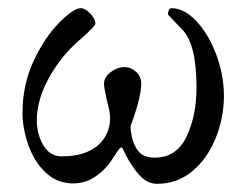

<svg xmlns="http://www.w3.org/2000/svg" viewBox="-20 -434 602 469"><path d="M35 -158Q35 -228 62.5 -286Q90 -344 125 -379Q160 -414 177 -414Q188 -414 200.5 -401Q213 -388 213 -376Q213 -371 181 -342Q169 -332 161 -324Q123 -288 96.5 -238Q70 -188 70 -140Q70 -106 86 -79Q102 -52 131 -52Q187 -52 218 -78Q249 -104 249 -147Q249 -159 241 -189Q240 -195 237 -208.5Q234 -222 234 -229Q234 -245 250 -257.5Q266 -270 285 -270Q300 -270 312.5 -258.5Q325 -247 325 -229Q325 -212 317.5 -183.5Q310 -155 300 -129Q299 -127 299 -122Q299 -115 302 -100Q307 -78 319 -63.5Q331 -49 358 -49Q411 -49 435.5 -100Q460 -151 460 -220Q460 -326 425.5 -361.5Q391 -397 390 -399Q390 -404 392.5 -409Q395 -414 399 -414Q430 -414 460 -382Q490 -350 508.5 -300Q527 -250 527 -200Q527 -147 507 -97Q487 -47 450 -16Q413 15 363 15Q336 15 313.5 -14.5Q291 -44 281 -69Q279 -73 276.5 -73.5Q274 -74 271 -70Q267 -65 252.5 -42.5Q238 -20 213.5 -3Q189 14 159 14Q119 14 91 -13Q63 -40 49 -80.5Q35 -121 35 -158Z"/></svg>

Font: EB Garamond
Style: Regular
Weight: 400
Designer: Georg Duffner and Octavio Pardo
Foundry: Georg Duffner
Version: Version 1.000; ttfautohint (v1.6)